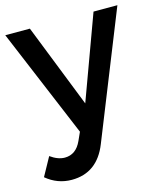

<svg xmlns="http://www.w3.org/2000/svg" viewBox="-115 -614 761 895"><g transform="rotate(-15 265.5 -166.5)"><path d="M121.1 199.2Q52.2 199.2 -2 153.8L46.9 64.9Q83 90.8 116.2 90.8Q170.4 90.8 196.8 32.2L214.8 -7.8L-4.9 -532.2H113.8L272.9 -128.9L420.9 -532.2H536.1L293.9 73.2Q244.1 199.2 121.1 199.2Z"/></g></svg>

Font: TruenoRg
Style: Book
Weight: 400
Designer: Julieta Ulanovsky
Foundry: Julieta Ulanovsky
Version: Version 3.001b